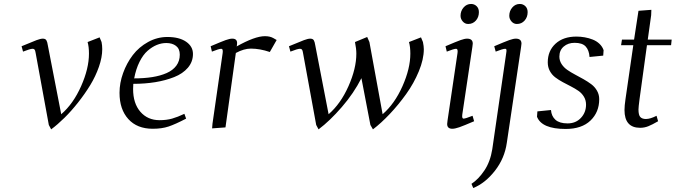

<svg xmlns="http://www.w3.org/2000/svg" viewBox="-20 -637 3378 960"><path d="M87.9 -405.8Q142.6 -428.7 162.8 -436.3Q183.1 -443.8 193.8 -443.8Q207 -443.8 211.9 -435.5Q216.8 -427.2 219.2 -410.2L286.1 -65.9Q346.2 -117.7 385.5 -206.1Q424.8 -294.4 424.8 -369.1Q424.8 -402.8 418 -426.8L478 -450.2L487.8 -426.8Q491.2 -410.2 491.2 -391.1Q491.2 -350.6 474.6 -303Q458 -255.4 431.2 -211.4Q404.3 -167.5 370.6 -124.8Q336.9 -82 302.5 -48.1Q268.1 -14.2 235.8 9.8L224.1 -12.2L158.2 -372.1Q156.2 -385.3 152.8 -389.2Q149.4 -393.1 143.1 -393.1Q130.9 -393.1 95.2 -378.9Z M577.6 -172.9Q577.6 -222.2 595.5 -271.7Q613.3 -321.3 644 -361.6Q674.8 -401.9 720.5 -427Q766.1 -452.1 816.9 -452.1Q876 -452.1 910.4 -428.5Q944.8 -404.8 944.8 -367.2Q944.8 -328.1 919.4 -298.3Q894 -268.6 850.6 -251.5Q807.1 -234.4 755.9 -226.1Q704.6 -217.8 646.5 -217.8Q645.5 -205.6 645.5 -191.9Q645.5 -120.1 681.9 -78.1Q718.3 -36.1 777.8 -36.1Q812.5 -36.1 840.3 -43.9Q868.2 -51.8 901.9 -67.9L910.6 -43.9Q856.4 -15.6 822.8 -4.4Q789.1 6.8 743.7 6.8Q665.5 6.8 621.6 -41.7Q577.6 -90.3 577.6 -172.9ZM650.9 -245.1Q700.7 -245.1 741 -251.5Q781.2 -257.8 812.7 -271.5Q844.2 -285.2 861.6 -308.6Q878.9 -332 878.9 -363.8Q878.9 -393.1 860.1 -407.5Q841.3 -421.9 811.5 -421.9Q787.6 -421.9 764.2 -412.4Q740.7 -402.8 718 -383.1Q695.3 -363.3 677.5 -327.6Q659.7 -292 650.9 -245.1Z M1033.2 -405.8Q1087.9 -429.2 1108.4 -436.5Q1128.9 -443.8 1141.1 -443.8Q1165.5 -443.8 1165.5 -421.9Q1165.5 -415 1164.6 -410.2L1163.1 -404.8Q1254.4 -456.1 1304.2 -456.1Q1329.6 -456.1 1346.2 -446.8L1363.3 -437L1329.1 -377Q1279.3 -394 1234.4 -394Q1199.7 -394 1159.2 -372.1L1107.4 0L1040.5 4.9L1042.5 -19L1093.3 -372.1Q1096.2 -393.1 1086.4 -393.1Q1075.2 -393.1 1039.6 -378.9Z M1424.8 -405.8Q1479.5 -428.7 1499.8 -436.3Q1520 -443.8 1530.8 -443.8Q1543.9 -443.8 1548.8 -436Q1553.7 -428.2 1556.2 -411.1L1623 -65.9Q1683.1 -117.7 1722.4 -206.1Q1761.7 -294.4 1761.7 -369.1Q1761.7 -393.1 1754.9 -426.8L1815.9 -452.1L1827.1 -426.8L1893.1 -65.9Q1953.1 -117.7 1992.4 -206.1Q2031.7 -294.4 2031.7 -369.1Q2031.7 -402.8 2024.9 -426.8L2085 -450.2L2094.7 -426.8Q2099.1 -405.3 2099.1 -391.1Q2099.1 -340.8 2074.2 -280.5Q2049.3 -220.2 2010.5 -166.3Q1971.7 -112.3 1928.5 -66.7Q1885.3 -21 1844.7 9.8L1832 -12.2L1787.1 -246.1Q1749 -170.9 1689 -101.6Q1628.9 -32.2 1572.8 9.8L1561 -12.2L1495.1 -372.1Q1493.2 -385.3 1489.7 -389.2Q1486.3 -393.1 1480 -393.1Q1467.8 -393.1 1432.1 -378.9Z M2207.5 -405.8Q2262.2 -429.2 2282.7 -436.5Q2303.2 -443.8 2315.4 -443.8Q2343.8 -443.8 2343.8 -418.9Q2343.8 -415.5 2341.8 -401.9L2291.5 -64.9Q2288.6 -43.9 2297.9 -43.9Q2307.1 -43.9 2342.8 -58.1L2350.6 -30.8Q2298.3 -8.3 2276.4 -0.7Q2254.4 6.8 2241.7 6.8Q2215.8 6.8 2215.8 -17.1Q2215.8 -21.5 2217.8 -35.2L2267.6 -372.1Q2270.5 -393.1 2260.7 -393.1Q2249.5 -393.1 2213.9 -378.9ZM2282.7 -558.1Q2282.7 -582 2297.9 -599.6Q2313 -617.2 2335.4 -617.2Q2351.6 -617.2 2363 -606.2Q2374.5 -595.2 2374.5 -576.2Q2374.5 -551.3 2359.4 -534.2Q2344.2 -517.1 2320.8 -517.1Q2304.7 -517.1 2293.7 -529.8Q2282.7 -542.5 2282.7 -558.1Z M2337.4 282.2Q2373 258.8 2402.3 214.8Q2431.6 170.9 2441.4 108.9L2511.2 -372.1Q2513.2 -383.3 2512.2 -388.2Q2511.2 -393.1 2506.3 -393.1Q2494.1 -393.1 2458.5 -378.9L2451.2 -405.8Q2505.9 -429.2 2526.4 -436.5Q2546.9 -443.8 2559.1 -443.8Q2587.4 -443.8 2587.4 -418.9Q2587.4 -415.5 2585.4 -401.9L2514.2 76.2Q2503.4 154.3 2454.8 216.6Q2406.2 278.8 2346.2 303.2ZM2526.4 -558.1Q2526.4 -582 2541.5 -599.6Q2556.6 -617.2 2579.1 -617.2Q2595.2 -617.2 2606.7 -606.2Q2618.2 -595.2 2618.2 -576.2Q2618.2 -551.3 2603 -534.2Q2587.9 -517.1 2564.5 -517.1Q2548.3 -517.1 2537.4 -529.8Q2526.4 -542.5 2526.4 -558.1Z M2665 -53.2 2667 -80.1 2734.9 -86.9Q2737.3 -55.7 2757.6 -37.8Q2777.8 -20 2817.9 -20Q2858.9 -20 2884.5 -47.4Q2910.2 -74.7 2910.2 -113.8Q2910.2 -135.7 2899.7 -153.3Q2889.2 -170.9 2872.3 -182.6Q2855.5 -194.3 2835 -204.8Q2814.5 -215.3 2793.9 -226.3Q2773.4 -237.3 2756.6 -250Q2739.7 -262.7 2729.2 -282Q2718.8 -301.3 2718.8 -325.2Q2718.8 -382.8 2757.6 -418.5Q2796.4 -454.1 2861.8 -454.1Q2883.3 -454.1 2903.8 -450.4Q2924.3 -446.8 2943.6 -439.2Q2962.9 -431.6 2977.3 -418Q2991.7 -404.3 2998 -386.2L2996.1 -358.9L2927.7 -352.1Q2925.3 -386.2 2908.4 -404.5Q2891.6 -422.9 2853 -422.9Q2820.3 -422.9 2798.6 -404.3Q2776.9 -385.7 2776.9 -354Q2776.9 -334 2787.8 -316.9Q2798.8 -299.8 2816.4 -287.6Q2834 -275.4 2855.2 -264.2Q2876.5 -252.9 2897.7 -241Q2918.9 -229 2936.5 -215.8Q2954.1 -202.6 2965.1 -183.3Q2976.1 -164.1 2976.1 -141.1Q2976.1 -76.2 2932.4 -34.2Q2888.7 7.8 2808.1 7.8Q2689 7.8 2665 -53.2Z M3085.4 -411.1 3089.8 -439H3150.4L3172.4 -583L3236.8 -587.9L3235.8 -561L3218.8 -439H3338.4L3335.4 -411.1H3214.8L3177.7 -141.1Q3172.4 -100.6 3172.4 -89.8Q3172.4 -61.5 3181.6 -51.8Q3190.9 -42 3209.5 -42Q3231.4 -42 3262.7 -58.1L3270.5 -30.8Q3241.2 -13.7 3221.7 -5.9Q3202.1 2 3180.7 2Q3102.5 2 3102.5 -86.9Q3102.5 -107.9 3107.4 -141.1L3146.5 -411.1Z"/></svg>

Font: Dehuti
Style: Italic
Weight: 400
Version: Version 1.2